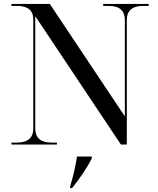

<svg xmlns="http://www.w3.org/2000/svg" viewBox="-20 -734 803 975"><path d="M38 0H269V-10H241C186 -10 159 -34 159 -82V-652L594 0H624V-632C624 -680 652 -704 706 -704H735V-714H504V-704H532C587 -704 614 -680 614 -632V-143L233 -714H38V-704H67C121 -704 149 -681 149 -636V-82C149 -34 121 -10 67 -10H38ZM336 213V221H346C386 172 425 113 446 71V61H371C363 113 353 156 336 213Z"/></svg>

Font: Noto Serif Display
Style: Regular
Weight: 400
Designer: Monotype Design Team
Foundry: Monotype Imaging Inc.
Version: Version 2.009